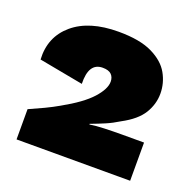

<svg xmlns="http://www.w3.org/2000/svg" viewBox="-82 -791 567 567"><g transform="rotate(20 201.0 -508.0)"><path d="M25 -307V-402Q50 -413 72 -423.5Q94 -434 113 -445Q174 -479 201 -509Q228 -539 228 -562Q228 -576 219.5 -584.5Q211 -593 192 -593Q148 -593 150 -527L11 -553Q7 -623 57.5 -666Q108 -709 200 -709Q267 -709 306 -690Q345 -671 361.5 -641.5Q378 -612 378 -579Q378 -546 360 -516.5Q342 -487 297 -463Q276 -450 256 -441.5Q236 -433 212 -424V-422Q230 -425 258 -426Q286 -427 314 -427H382V-307Z"/></g></svg>

Font: Prodigy Sans ExtraBold
Style: Regular
Weight: 800
Designer: Wei Huang
Foundry: Wei Huang
Version: Version 1.003; ttfautohint (v1.8.3)